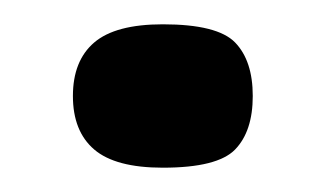

<svg xmlns="http://www.w3.org/2000/svg" viewBox="-20 -119 268 158"><path d="M188 -40Q188 -11 173.5 4Q159 19 114 19Q75 19 57.5 4Q40 -11 40 -40Q40 -69 57.5 -84Q75 -99 114 -99Q159 -99 173.5 -84Q188 -69 188 -40Z"/></svg>

Font: Glory Thin ExtraBold
Style: Regular
Weight: 800
Version: Version 1.011